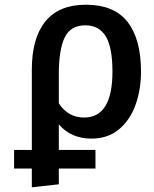

<svg xmlns="http://www.w3.org/2000/svg" viewBox="-20 -576 655 817"><path d="M40 62.1H115.4V-279Q115.4 -413.8 173.1 -484.9Q230.8 -555.9 345.1 -555.9Q466.2 -555.9 523.1 -482.3Q580 -408.7 580 -271.8Q580 -193.3 556.2 -128.5Q532.3 -63.6 485.4 -24.9Q438.5 13.8 368.7 13.8Q282.6 13.8 230.3 -46.7V62.1H386.2V141H230.3V208.2L115.4 221V141H40ZM343.1 -468.2Q280 -468.2 255.1 -416.2Q230.3 -364.1 230.3 -260V-136.4Q269.7 -75.9 337.9 -75.9Q458.5 -75.9 458.5 -271.3Q458.5 -375.4 429.7 -421.8Q401 -468.2 343.1 -468.2Z"/></svg>

Font: Fira Code Medium
Style: Regular
Weight: 500
Designer: Carrois Corporate, Edenspiekermann AG, Nikita Prokopov
Foundry: Carrois Corporate, Edenspiekermann AG, Nikita Prokopov
Version: Version 6.002